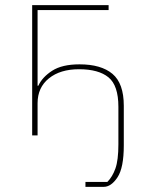

<svg xmlns="http://www.w3.org/2000/svg" viewBox="-20 -526 566 746"><path d="M312 200V181H397Q417 161 428.5 128.5Q440 96 440 35V-111Q440 -194 401.5 -225.5Q363 -257 287 -257Q214 -257 170 -221.5Q126 -186 126 -125V0H105V-506H402V-487H126V-193H129Q144 -226 182.5 -251Q221 -276 289 -276Q373 -276 417 -239Q461 -202 461 -115V39Q461 126 436.5 163Q412 200 383 200Z"/></svg>

Font: IBM Plex Sans Thin
Style: Regular
Weight: 250
Designer: Mike Abbink, Paul van der Laan, Pieter van Rosmalen
Foundry: Bold Monday
Version: Version 3.201